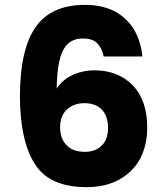

<svg xmlns="http://www.w3.org/2000/svg" viewBox="-20 -765 677 789"><path d="M406 -533C406 -533 565 -533 565 -533C565 -533 565 -533 565 -533C562 -571 551 -606 534 -638C516 -670 490 -696 456 -716C421 -735 379 -745 329 -745C329 -745 329 -745 329 -745C236 -745 168 -714 126 -653C83 -591 62 -497 62 -370C62 -370 62 -370 62 -370C62 -249 82 -157 122 -93C162 -28 233 4 336 4C336 4 336 4 336 4C387 4 432 -6 470 -27C507 -48 536 -76 556 -113C575 -150 585 -192 585 -241C585 -241 585 -241 585 -241C585 -315 565 -373 526 -414C486 -455 433 -476 368 -476C368 -476 368 -476 368 -476C335 -476 304 -469 277 -456C249 -443 228 -424 213 -401C213 -401 213 -401 213 -401C214 -472 222 -525 239 -558C256 -591 283 -607 321 -607C321 -607 321 -607 321 -607C346 -607 365 -601 378 -589C391 -576 401 -558 406 -533ZM327 -341C327 -341 327 -341 327 -341C358 -341 382 -332 399 -314C416 -296 424 -271 424 -240C424 -240 424 -240 424 -240C424 -209 416 -185 399 -168C382 -150 358 -141 329 -141C329 -141 329 -141 329 -141C296 -141 271 -150 254 -168C236 -186 227 -211 227 -243C227 -243 227 -243 227 -243C227 -274 237 -299 256 -316C275 -333 298 -341 327 -341Z"/></svg>

Font: Girnar Poppins
Style: Bold
Weight: 500
Designer: Ninad Kale (Devanagari), Jonny Pinhorn (Latin)
Foundry: Indian Type Foundry
Version: ""